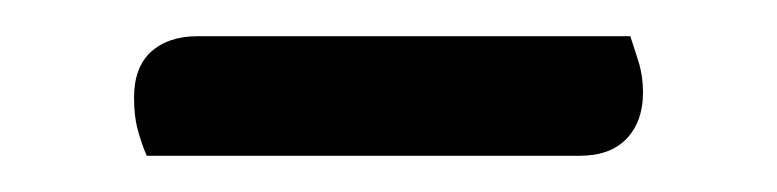

<svg xmlns="http://www.w3.org/2000/svg" viewBox="-20 -314 429 106"><path d="M300 -228H61Q58 -235 56 -242.5Q54 -250 54 -260Q54 -277 63.5 -285.5Q73 -294 89 -294H328Q330 -288 332.5 -280Q335 -272 335 -263Q335 -247 326 -237.5Q317 -228 300 -228Z"/></svg>

Font: Baloo Bhaijaan 2
Style: Regular
Weight: 400
Designer: Sanskriti Dholi, Noopur Datye and Ek Type
Foundry: Ek Type
Version: Version 1.701